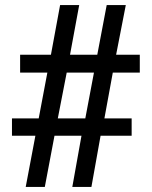

<svg xmlns="http://www.w3.org/2000/svg" viewBox="-20 -734 596 754"><path d="M119 -201 81 0H156L194 -201H300L264 0H339L375 -201H497V-269H390L423 -449H529V-519H436L474 -714H399L362 -519H255L291 -714H216L180 -519H59V-449H166L132 -269H27V-201ZM315 -269H207L242 -449H349Z"/></svg>

Font: Noto Serif Sinhala ExtraCondensed ExtraBold
Style: Regular
Weight: 800
Width: 2
Designer: Jelle Bosma - Monotype Design Team
Foundry: Monotype Imaging Inc.
Version: Version 2.007